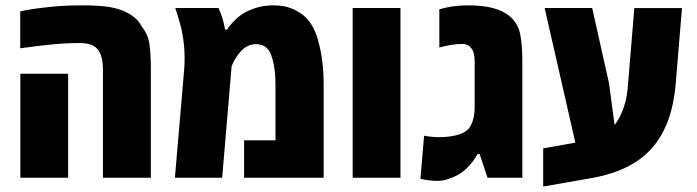

<svg xmlns="http://www.w3.org/2000/svg" viewBox="-20 -661 2592 714"><path d="M362.8 0V-401.9Q362.8 -435.1 354.5 -457.8Q346.2 -480.5 327.1 -490.7Q318.4 -496.1 304.9 -498.5Q291.5 -501 273.4 -501Q230 -501 181.2 -496.6Q132.3 -492.2 55.2 -481.4V-618.7Q75.7 -623.5 102.1 -627.4Q128.4 -631.3 160.6 -634.8Q194.8 -638.7 226.3 -639.9Q257.8 -641.1 289.6 -641.1Q350.1 -641.1 387.5 -634.8Q424.8 -628.4 450.2 -615.2Q470.2 -605 484.4 -592.3Q498.5 -579.6 507.3 -562Q531.2 -532.2 536.1 -494.6Q541 -457 541 -401.9V0ZM55.7 0V-386.7H233.4V0Z M630.4 0 663.6 -386.7Q665 -400.9 665.8 -415.3Q666.5 -429.7 666.5 -443.8Q666.5 -468.8 664.3 -492.2Q662.1 -515.6 657.7 -537.1Q656.7 -544.9 654.8 -552.7Q652.8 -560.5 650.9 -568.1Q648.9 -575.7 646.5 -583.5Q643.1 -595.7 639.4 -607.4Q635.7 -619.1 631.8 -631.3H792.5Q801.8 -610.8 807.6 -591.6Q813.5 -572.3 816.9 -550.8H824.7Q830.6 -562.5 848.1 -580.6Q865.7 -598.6 882.8 -609.9Q900.9 -621.6 930.7 -631.3Q960.4 -641.1 996.6 -641.1Q1038.1 -641.1 1068.8 -627.7Q1099.6 -614.3 1119.6 -593.8Q1136.2 -576.2 1147.7 -552.2Q1159.2 -528.3 1165.5 -500.5Q1174.3 -468.8 1179 -428.7Q1183.6 -388.7 1183.6 -346.7V0H887.7V-139.2H1004.4V-346.2Q1004.4 -376 1001.5 -399.9Q998.5 -423.8 993.2 -441.4Q989.3 -456.5 982.2 -469.2Q975.1 -481.9 963.1 -489.3Q951.2 -496.6 932.1 -496.6Q913.1 -496.6 898.7 -488.5Q884.3 -480.5 873.5 -467.8Q862.3 -455.1 854.5 -441.7Q846.7 -428.2 841.3 -414.6L806.2 0Z M1291.5 0V-631.3H1469.2V0Z M1608.4 11.7Q1593.8 11.7 1577.6 9.8Q1561.5 7.8 1543.5 3.9L1557.1 -156.2Q1566.4 -154.3 1582 -152.6Q1597.7 -150.9 1609.9 -150.9Q1656.7 -150.9 1686.5 -160.9Q1716.3 -170.9 1727.1 -188Q1735.8 -202.1 1740.5 -220.7Q1745.1 -239.3 1745.1 -264.2V-432.6Q1745.1 -465.8 1732.7 -481.7Q1720.2 -497.6 1699.7 -497.6Q1678.2 -497.6 1658 -494.1Q1637.7 -490.7 1613.8 -484.4V-626.5Q1663.6 -641.1 1719.2 -641.1Q1777.3 -641.1 1815.4 -630.4Q1853.5 -619.6 1875.5 -600.6Q1906.7 -573.7 1914.6 -533.2Q1922.4 -492.7 1922.4 -437V0H1793L1763.7 -87.9H1754.9Q1751 -76.7 1735.4 -57.1Q1719.7 -37.6 1702.1 -23.4Q1686.5 -10.7 1658.9 0.5Q1631.3 11.7 1608.4 11.7Z M2000 32.7V-109.4L2080.6 -123.5Q2090.3 -125.5 2100.1 -127Q2109.9 -128.4 2119.6 -130.4L2005.4 -631.3H2182.1L2244.6 -352.1L2265.6 -196.3Q2279.3 -214.4 2289.1 -235.4Q2298.8 -256.3 2305.2 -280Q2311.5 -303.7 2314 -329.6L2338.9 -630.9H2516.1L2492.7 -349.1Q2491.2 -330.6 2487.3 -304.2Q2483.4 -277.8 2475.8 -248.8Q2468.3 -219.7 2456.1 -192.9Q2422.9 -114.7 2356 -66.7Q2289.1 -18.6 2181.2 1Q2136.2 8.8 2090.8 16.8Q2045.4 24.9 2000 32.7Z"/></svg>

Font: Open Sans SemiCondensed ExtraBold
Style: Regular
Weight: 800
Width: 4
Designer: Monotype Design Team
Foundry: Monotype Imaging Inc.
Version: Version 3.000